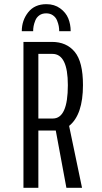

<svg xmlns="http://www.w3.org/2000/svg" viewBox="-20 -901 490 921"><path d="M84.5 -751.5Q84.5 -803 115.2 -842Q146 -881 202.5 -881Q241 -881 268.5 -861Q296 -841 307.5 -812.8Q319 -784.5 319 -751.5H264Q264 -763.5 261.8 -776Q259.5 -788.5 253.5 -803.2Q247.5 -818 234 -827.5Q220.5 -837 201.5 -837Q182 -837 168.8 -827.5Q155.5 -818 149.5 -803Q143.5 -788 141.2 -775.8Q139 -763.5 139 -751.5ZM298.5 0 247.5 -275H164V0H92.5V-700H229Q299 -700 338.5 -652.2Q378 -604.5 378 -493Q378 -350.5 311.5 -297L373.5 0ZM164 -642.5V-332.5H233.5Q305.5 -332.5 305.5 -492.5Q305.5 -642.5 231.5 -642.5Z"/></svg>

Font: League Mono Condensed Light
Style: Regular
Weight: 300
Width: 1
Designer: Tyler Finck
Foundry: The League of Moveable Type / Tyler Finck
Version: Version 2.210